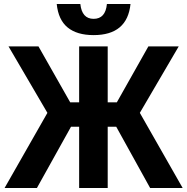

<svg xmlns="http://www.w3.org/2000/svg" viewBox="-20 -948 944 968"><path d="M3 0 219 -379 23 -714H174L334 -432H379V-714H523V-432H569L728 -714H881L685 -379L901 0H737L566 -309H523V0H379V-309H338L166 0ZM452 -771Q368 -771 321 -809.5Q274 -848 266 -928H385Q393 -853 452 -853Q512 -853 519 -928H638Q622 -771 452 -771Z"/></svg>

Font: Noto Sans SemiCondensed
Style: Bold
Weight: 700
Width: 4
Designer: Monotype Design Team
Foundry: Monotype Imaging Inc.
Version: Version 2.013; ttfautohint (v1.8.4.7-5d5b)